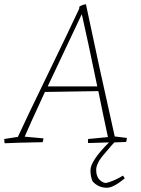

<svg xmlns="http://www.w3.org/2000/svg" viewBox="-27 -666 661 902"><path d="M-5 7Q-7 1 -7 -13L57 -23Q95 -106 197 -316Q299 -526 345 -625L346 -635Q360 -644 377 -646L378 -640Q434 -372 512 -25L569 -18Q569 -7 565 1Q556 2 537.5 2Q519 2 510 3Q505 8 495.5 19Q486 30 482 35Q478 40 470 49Q462 58 458.5 62.5Q455 67 449 74.5Q443 82 440.5 86.5Q438 91 434.5 97.5Q431 104 429.5 108.5Q428 113 426.5 118.5Q425 124 425 129Q424 157 436.5 173.5Q449 190 469 194Q504 187 551 159L559 172Q506 216 475 216Q435 216 408 186Q398 163 398 134Q398 90 485 3Q441 4 387 6Q385 -3 387 -13L480 -22Q453 -148 435 -238L184 -234Q106 -65 89 -24L177 -16Q177 -8 173 2Q56 4 -5 7ZM357 -599Q200 -267 197 -260H430Q385 -478 359 -592Z"/></svg>

Font: Albura ExtraLight
Style: Italic
Weight: 156
Italic angle: -7°
Designer: Mercedes Jáuregui
Foundry: Omnibus-Type Team
Version: Version 1.000